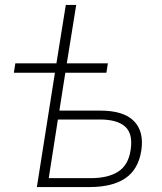

<svg xmlns="http://www.w3.org/2000/svg" viewBox="-20 -756 656 776"><path d="M129 0 202 -462H36L42 -500H208L246 -736H288L250 -500H416L410 -462H244L220 -309H385Q480 -309 521.5 -266.5Q563 -224 551 -147Q539 -71 486.5 -35.5Q434 0 342 0ZM177 -36H347Q417 -36 458 -62.5Q499 -89 508 -150Q518 -215 486 -244Q454 -273 384 -273H214Z"/></svg>

Font: Mulish ExtraLight
Style: Italic
Weight: 200
Italic angle: -9°
Designer: Vernon Adams
Foundry: Vernon Adams
Version: Version 3.603